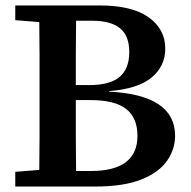

<svg xmlns="http://www.w3.org/2000/svg" viewBox="-20 -684 699 704"><path d="M258 -316Q258 -249 258 -184.5Q258 -120 259 -57H313Q484 -57 484 -186Q484 -252 442.5 -284.5Q401 -317 312 -317H258ZM317 -608H259Q258 -546 258 -484.5Q258 -423 258 -372H307Q383 -372 418.5 -402Q454 -432 454 -493Q454 -553 420 -580.5Q386 -608 317 -608ZM36 -610V-664H346Q464 -664 525 -620.5Q586 -577 586 -506Q586 -441 535.5 -399.5Q485 -358 380 -350V-348Q622 -336 622 -186Q622 -137 592.5 -94.5Q563 -52 498.5 -26Q434 0 328 0H36V-54L124 -61Q125 -122 125 -184.5Q125 -247 125 -309V-355Q125 -417 125 -479.5Q125 -542 124 -603Z"/></svg>

Font: Source Serif 4 SmText Semibold
Style: Regular
Weight: 600
Designer: Frank Grießhammer
Foundry: Adobe
Version: Version 4.005;hotconv 1.1.0;makeotfexe 2.6.0